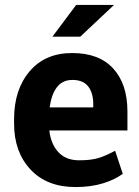

<svg xmlns="http://www.w3.org/2000/svg" viewBox="-20 -755 569 785"><path d="M288.6 9.8Q171.9 9.8 104.7 -62Q37.6 -133.8 37.6 -249V-268.6Q37.6 -388.7 101.3 -463.6Q165 -538.6 275.9 -538.1Q385.3 -538.1 443.1 -474.6Q501 -411.1 501 -299.3V-221.7H181.6Q188 -166 218.8 -132.8Q249.5 -99.6 303.7 -99.6Q352.1 -99.6 382.6 -108.9Q413.1 -118.2 450.7 -138.7L481.9 -44.4Q450.2 -20.5 400.9 -5.4Q351.6 9.8 288.6 9.8ZM275.9 -428.2Q235.4 -428.2 212.6 -398.2Q189.9 -368.2 183.1 -315.9H361.3V-328.6Q361.3 -375 340.6 -401.6Q319.8 -428.2 275.9 -428.2ZM291.5 -734.9H446.3L308.1 -605H194.3Z"/></svg>

Font: Roboto Web
Style: Bold
Weight: 700
Designer: Google
Version: Version 1.200310; 2013